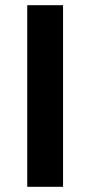

<svg xmlns="http://www.w3.org/2000/svg" viewBox="-20 -720 348 740"><path d="M85 -700V0H223V-700Z"/></svg>

Font: Goli SemiBold
Style: Regular
Weight: 600
Designer: jaikishan Patel
Foundry: MagicType
Version: Version 1.000;Glyphs 3.2 (3242)